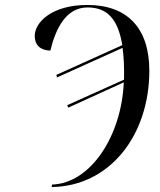

<svg xmlns="http://www.w3.org/2000/svg" viewBox="-20 -744 643 774"><path d="M190 0 188 10C423 7 582 -199 582 -459C582 -629 495 -724 332 -724C189 -724 120 -654 120 -599C120 -562 143 -541 183 -540C205 -631 247 -714 333 -714C414 -714 456 -665 473 -562L207 -442L210 -432L474 -551C479 -517 481 -475 480 -423L251 -320L255 -310L479 -412C470 -197 346 -5 190 0Z"/></svg>

Font: Noto Serif Display SemiCondensed
Style: Italic
Weight: 400
Width: 4
Italic angle: -12°
Designer: Monotype Design Team
Foundry: Monotype Imaging Inc.
Version: Version 2.009